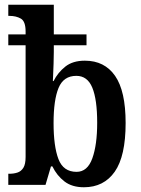

<svg xmlns="http://www.w3.org/2000/svg" viewBox="-20 -780 593 810"><path d="M334 10Q284 10 252 -14.5Q220 -39 201 -78H195L172 0H15V-47H21Q38 -47 53.5 -52Q69 -57 78.5 -72Q88 -87 88 -118V-589H15V-635H88V-647Q88 -690 68 -701.5Q48 -713 20 -713H15V-760H207V-635H345V-589H207V-561Q207 -540 206 -511Q205 -482 204 -460Q203 -438 203 -438H206Q224 -474 255.5 -499Q287 -524 338 -524Q421 -524 465.5 -460Q510 -396 510 -261Q510 -121 464 -55.5Q418 10 334 10ZM303 -55Q349 -55 369.5 -112Q390 -169 390 -262Q390 -360 369.5 -410Q349 -460 302 -460Q248 -460 227 -409Q206 -358 206 -261Q206 -163 226.5 -109Q247 -55 303 -55Z"/></svg>

Font: Noto Serif Condensed SemiBold
Style: Regular
Weight: 600
Width: 3
Designer: Monotype Design Team
Foundry: Monotype Imaging Inc.
Version: Version 2.013